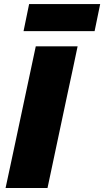

<svg xmlns="http://www.w3.org/2000/svg" viewBox="-20 -946 524 966"><path d="M8 0Q20.5 -56.5 31.5 -109.2Q42.5 -162 57.5 -231L109 -473.5Q124 -544.5 135.8 -599.2Q147.5 -654 160 -713H370.5Q358.5 -654.5 346.5 -599Q334.5 -543.5 319.5 -473.5L268 -231Q253.5 -162 242.2 -109.2Q231 -56.5 219 0ZM98.5 -789.5 126.5 -925.5H484L456 -789.5Z"/></svg>

Font: Commissioner ExtraBold
Style: Italic
Weight: 800
Italic angle: -12°
Designer: Kostas Bartsokas
Foundry: Kostas Bartsokas
Version: Version 1.000; ttfautohint (v1.8.3)